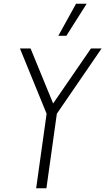

<svg xmlns="http://www.w3.org/2000/svg" viewBox="-20 -1010 565 1030"><path d="M174 0 230 -400 87 -750H144L274 -433H250L468 -750H525L285 -400L229 0ZM293 -818 388 -990H445L336 -818Z"/></svg>

Font: Mohave Light Light
Style: Italic
Weight: 300
Italic angle: -8°
Version: Version 2.003